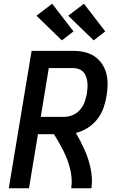

<svg xmlns="http://www.w3.org/2000/svg" viewBox="-20 -1007 640 1027"><path d="M27 0 149 -735H371Q402 -735 431 -728.5Q460 -722 484 -706.5Q508 -691 524.5 -667Q541 -643 548.5 -614.5Q556 -586 555.5 -555.5Q555 -525 550 -494Q545 -462 533.5 -429.5Q522 -397 500.5 -369.5Q479 -342 449 -323Q419 -304 386 -296Q399 -274 410.5 -251.5Q422 -229 432.5 -205.5Q443 -182 451 -157.5Q459 -133 464.5 -107Q470 -81 471.5 -54Q473 -27 469 0H361Q365 -27 363 -54Q361 -81 354.5 -106Q348 -131 339 -155Q330 -179 318.5 -201.5Q307 -224 294.5 -246Q282 -268 269 -289H183L135 0ZM324 -382Q347 -382 370 -392Q393 -402 409 -421Q425 -440 433 -462.5Q441 -485 445 -508Q447 -523 448 -539Q449 -555 447 -569.5Q445 -584 440 -598Q435 -612 425 -622.5Q415 -633 400.5 -638Q386 -643 371 -643H241L198 -382ZM481 -791 345 -923 429 -987 543 -839ZM311 -791 175 -923 259 -987 373 -839Z"/></svg>

Font: Iosevka Curly SmBdExObl
Style: Regular
Weight: 600
Width: 7
Italic angle: -9°
Monospace: yes
Designer: Belleve Invis
Foundry: Belleve Invis
Version: Version 11.1.0; ttfautohint (v1.8.3)